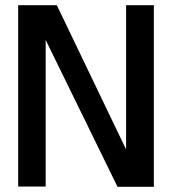

<svg xmlns="http://www.w3.org/2000/svg" viewBox="-20 -720 663 740"><path d="M573 0H433L156 -566V-1H50V-700H199L466 -144V-700H573Z"/></svg>

Font: Kulim Park SemiBold
Style: Regular
Weight: 600
Designer: Noponies / Dale Sattler
Foundry: Noponies
Version: Version 1.000; ttfautohint (v1.8.3)